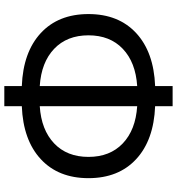

<svg xmlns="http://www.w3.org/2000/svg" viewBox="14 -790 800 867"><g transform="rotate(90 413.5 -356.0)"><path d="M459 -55V24H368V-55Q215 -61 129 -140.5Q43 -220 43 -356Q43 -492 129 -571.5Q215 -651 368 -657V-736H459V-657Q612 -651 698 -571.5Q784 -492 784 -356Q784 -220 698 -140.5Q612 -61 459 -55ZM368 -136V-576Q261 -569 200 -511Q139 -453 139 -356Q139 -259 200 -201Q261 -143 368 -136ZM459 -576V-136Q566 -143 627 -201Q688 -259 688 -356Q688 -453 627 -511Q566 -569 459 -576Z"/></g></svg>

Font: CST
Style: Regular
Weight: 400
Version: Version 1.00